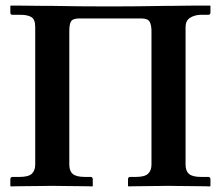

<svg xmlns="http://www.w3.org/2000/svg" viewBox="-20 -666 790 687"><path d="M522 -77V-555Q522 -576 515.5 -588Q509 -600 485 -600H264Q241 -600 234.5 -590Q228 -580 228 -555V-77Q228 -54 240.5 -43.5Q253 -33 283 -33H304Q312 -33 312 -24V-1L311 1Q311 1 294.5 0.5Q278 0 253.5 0Q229 0 205.5 -0.5Q182 -1 167 -1Q154 -1 129.5 -0.5Q105 0 79.5 0Q54 0 36.5 0.5Q19 1 19 1L17 -1V-24Q17 -33 25 -33H51Q82 -33 94 -44.5Q106 -56 106 -77V-569Q106 -597 92 -605Q78 -613 55 -613H25Q17 -613 17 -621V-645L19 -646Q22 -646 42 -646Q62 -646 88.5 -645.5Q115 -645 136.5 -645Q158 -645 163 -645Q210 -644 264.5 -643.5Q319 -643 372 -643Q419 -643 471 -643.5Q523 -644 577 -645Q579 -645 595 -645Q611 -645 633.5 -645.5Q656 -646 678 -646Q700 -646 715 -646Q730 -646 731 -646L733 -645V-621Q733 -613 725 -613H696Q675 -612 659.5 -602Q644 -592 644 -569V-77Q644 -54 656.5 -43.5Q669 -33 699 -33H725Q733 -33 733 -24V-1L731 1Q731 1 713.5 0.5Q696 0 670.5 0Q645 0 620.5 -0.5Q596 -1 581 -1Q568 -1 544.5 -0.5Q521 0 497 0Q473 0 456.5 0.5Q440 1 440 1L438 -1V-24Q438 -33 446 -33H467Q498 -33 510 -44.5Q522 -56 522 -77Z"/></svg>

Font: Libertinus Serif SemiBold
Style: Regular
Weight: 600
Designer: Philipp H. Poll, Khaled Hosny
Foundry: Caleb Maclennan
Version: Version 7.051;RELEASE